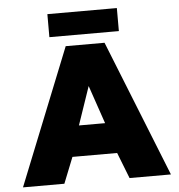

<svg xmlns="http://www.w3.org/2000/svg" viewBox="-58 -925 914 980"><g transform="rotate(-5 399.0 -435.0)"><path d="M221 -870H577V-752H221ZM300 -699H499L778 0H566L514 -133H285L232 0H20ZM466 -290 399 -486 332 -290Z"/></g></svg>

Font: Prompt ExtraBold
Style: Regular
Weight: 800
Designer: Katatrad Team
Foundry: CadsonDemak
Version: Version 1.001